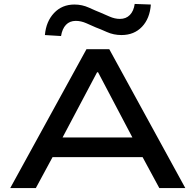

<svg xmlns="http://www.w3.org/2000/svg" viewBox="-20 -955 993 975"><path d="M32 0 419 -705H535L921 0H789L682 -198L743 -157H208L269 -198L162 0ZM473 -588 284 -231 248 -257H703L666 -231L478 -588ZM290 -772 208 -777Q214 -846 254.5 -889Q295 -932 358 -932Q397 -932 432 -916Q467 -900 490 -891Q509 -883 536 -871Q563 -859 589 -859Q620 -859 639.5 -879Q659 -899 664 -935L746 -932Q741 -861 701 -819Q661 -777 597 -777Q557 -777 522.5 -792.5Q488 -808 466 -816Q446 -825 418.5 -837Q391 -849 365 -849Q334 -849 315 -829Q296 -809 290 -772Z"/></svg>

Font: Nunito Sans 7pt Expanded SemiBold
Style: Regular
Weight: 600
Width: 7
Designer: Vernon Adams
Foundry: Vernon Adams
Version: Version 3.101;gftools[0.9.27]